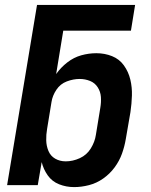

<svg xmlns="http://www.w3.org/2000/svg" viewBox="-20 -755 616 783"><path d="M282 8Q312 8 343 0Q374 -8 401 -27Q428 -46 447.5 -72.5Q467 -99 477.5 -128.5Q488 -158 493 -188L512 -298Q517 -332 518 -365.5Q519 -399 511.5 -430.5Q504 -462 485.5 -488Q467 -514 437 -526Q407 -538 373 -538Q342 -538 311.5 -529.5Q281 -521 254.5 -500.5Q228 -480 209 -453L238 -630H514L531 -735H131L9 0H134L150 -94Q157 -65 174.5 -40Q192 -15 221 -3.5Q250 8 282 8ZM248 -97Q224 -97 205 -108Q186 -119 177.5 -139.5Q169 -160 168.5 -183Q168 -206 172 -229L190 -339Q194 -365 210 -389Q226 -413 252.5 -423Q279 -433 305 -433Q327 -433 347 -425Q367 -417 378.5 -399Q390 -381 391.5 -359.5Q393 -338 389 -315L371 -205Q367 -177 350.5 -150Q334 -123 305.5 -110Q277 -97 248 -97Z"/></svg>

Font: Iosevka Sparkle Oblique
Style: Bold
Weight: 700
Italic angle: -9°
Designer: Belleve Invis
Foundry: Belleve Invis
Version: Version 4.5.0; ttfautohint (v1.8.3)